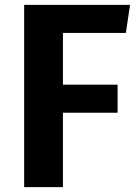

<svg xmlns="http://www.w3.org/2000/svg" viewBox="-20 -767 567 787"><path d="M79 0H238V-305H462V-420H238V-632H496L513 -747H79Z"/></svg>

Font: Glow Sans TC Normal
Style: Bold
Weight: 700
Designer: Ryoko NISHIZUKA (kana, bopomofo & ideographs); Paul D. Hunt (Latin, Greek & Cyrillic); Sandoll Communications, Soo-young
Version: Version 0.93